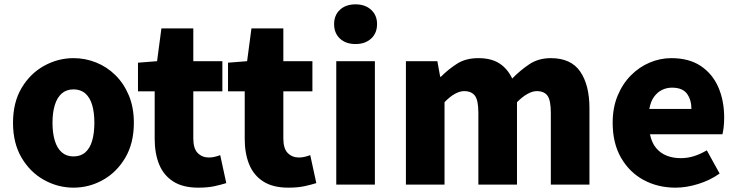

<svg xmlns="http://www.w3.org/2000/svg" viewBox="-20 -851 3400 885"><path d="M319 14Q247 14 183 -21.5Q119 -57 79.5 -124Q40 -191 40 -285Q40 -379 79.5 -445.5Q119 -512 183 -547.5Q247 -583 319 -583Q373 -583 423 -563Q473 -543 512 -504.5Q551 -466 574 -411Q597 -356 597 -285Q597 -191 557.5 -124Q518 -57 454.5 -21.5Q391 14 319 14ZM319 -130Q352 -130 373.5 -149Q395 -168 405 -203Q415 -238 415 -285Q415 -332 405 -366.5Q395 -401 373.5 -420Q352 -439 319 -439Q286 -439 264.5 -420Q243 -401 232.5 -366.5Q222 -332 222 -285Q222 -238 232.5 -203Q243 -168 264.5 -149Q286 -130 319 -130Z M894 14Q823 14 778.5 -14.5Q734 -43 713.5 -93.5Q693 -144 693 -211V-430H616V-562L704 -569L724 -720H871V-569H1005V-430H871V-213Q871 -166 891.5 -145.5Q912 -125 943 -125Q957 -125 971 -128.5Q985 -132 995 -136L1023 -7Q1001 0 969.5 7Q938 14 894 14Z M1309 14Q1238 14 1193.5 -14.5Q1149 -43 1128.5 -93.5Q1108 -144 1108 -211V-430H1031V-562L1119 -569L1139 -720H1286V-569H1420V-430H1286V-213Q1286 -166 1306.5 -145.5Q1327 -125 1358 -125Q1372 -125 1386 -128.5Q1400 -132 1410 -136L1438 -7Q1416 0 1384.5 7Q1353 14 1309 14Z M1530 0V-569H1708V0ZM1619 -648Q1574 -648 1547 -673Q1520 -698 1520 -740Q1520 -781 1547 -806Q1574 -831 1619 -831Q1663 -831 1690.5 -806Q1718 -781 1718 -740Q1718 -698 1690.5 -673Q1663 -648 1619 -648Z M1851 0V-569H1996L2009 -497H2012Q2047 -532 2087 -557.5Q2127 -583 2185 -583Q2244 -583 2281.5 -559Q2319 -535 2341 -489Q2378 -527 2420 -555Q2462 -583 2519 -583Q2612 -583 2654.5 -521Q2697 -459 2697 -352V0H2519V-330Q2519 -389 2503.5 -410Q2488 -431 2454 -431Q2435 -431 2412 -418.5Q2389 -406 2363 -380V0H2185V-330Q2185 -389 2169 -410Q2153 -431 2119 -431Q2100 -431 2077 -418.5Q2054 -406 2029 -380V0Z M3094 14Q3012 14 2946.5 -21.5Q2881 -57 2842.5 -124Q2804 -191 2804 -285Q2804 -354 2826.5 -409Q2849 -464 2887.5 -503Q2926 -542 2974.5 -562.5Q3023 -583 3074 -583Q3156 -583 3210 -547Q3264 -511 3291 -449Q3318 -387 3318 -309Q3318 -285 3315.5 -264Q3313 -243 3310 -232H2976Q2984 -193 3004 -169Q3024 -145 3053 -133.5Q3082 -122 3118 -122Q3149 -122 3178 -131Q3207 -140 3238 -158L3297 -51Q3253 -20 3198.5 -3Q3144 14 3094 14ZM2973 -349H3167Q3167 -391 3146.5 -419Q3126 -447 3077 -447Q3053 -447 3031.5 -436.5Q3010 -426 2994.5 -404.5Q2979 -383 2973 -349Z"/></svg>

Font: Noto Sans KR Thin Black
Style: Regular
Weight: 900
Version: Version 2.004-H2;hotconv 1.0.118;makeotfexe 2.5.65603